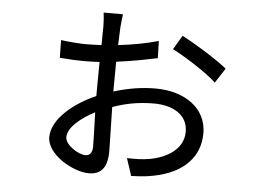

<svg xmlns="http://www.w3.org/2000/svg" viewBox="-49 -688 1098 802"><g transform="rotate(5 500.0 -287.0)"><path d="M330 -24C301 -24 244 -59 244 -92C244 -133 297 -176 355 -206C357 -147 359 -92 359 -63C359 -41 351 -24 330 -24ZM423 -304C423 -340 424 -383 424 -424C496 -433 562 -447 596 -454L594 -526C546 -512 487 -501 426 -494C427 -524 428 -550 429 -567C430 -582 433 -611 435 -624H354C356 -612 358 -583 358 -567C358 -553 357 -524 357 -488C334 -487 313 -486 292 -486C270 -486 235 -488 187 -494L188 -420C236 -416 260 -415 292 -415C312 -415 334 -416 355 -417C355 -377 354 -336 354 -301V-274C270 -238 173 -166 173 -86C173 -13 285 50 350 50C399 50 428 23 428 -49C428 -86 425 -162 424 -234C474 -252 528 -264 597 -264C675 -264 739 -230 739 -158C739 -88 676 -46 600 -32C568 -26 534 -26 504 -27L528 46C549 45 585 44 619 37C751 12 813 -63 813 -158C813 -262 722 -327 598 -327C540 -327 480 -317 423 -299ZM656 -497C706 -472 804 -410 842 -373L882 -435C842 -468 748 -527 691 -556Z"/></g></svg>

Font: Noto Sans JP Regular
Style: Regular
Weight: 400
Designer: Ryoko NISHIZUKA (kana & ideographs); Paul D. Hunt (Latin, Greek & Cyrillic); Wenlong ZHANG (bopomofo); Sandoll Communica
Foundry: Adobe Systems Incorporated
Version: Version 1.004;PS 1.004;hotconv 1.0.82;makeotf.lib2.5.63406